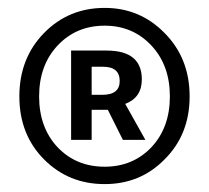

<svg xmlns="http://www.w3.org/2000/svg" viewBox="-20 -823 530 486"><path d="M92 -419Q29 -482 29 -579Q29 -676 92 -740Q154 -803 245 -803Q334 -803 396 -740Q460 -676 460 -579Q460 -482 396 -419Q335 -357 245 -357Q154 -357 92 -419ZM363 -450Q410 -500 410 -579Q410 -658 363 -708Q316 -758 245 -758Q173 -758 126 -708Q79 -658 79 -579Q79 -500 126 -450Q173 -401 245 -401Q316 -401 363 -450ZM160 -695H250Q339 -695 339 -622Q339 -576 297 -560L348 -469H291L253 -545H212V-469H160ZM239 -583Q283 -583 283 -618Q283 -654 241 -654H212V-583Z"/></svg>

Font: Noto Sans S Chinese Medium
Style: Regular
Weight: 500
Designer: Ryoko NISHIZUKA  (kana & ideographs); Paul D. Hunt (Latin, Greek & Cyrillic); Wenlong ZHANG  (bopomofo); Sandoll Communi
Foundry: Adobe Systems Incorporated
Version: Version 1.000;PS 1;hotconv 1.0.78;makeotf.lib2.5.61930